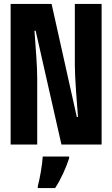

<svg xmlns="http://www.w3.org/2000/svg" viewBox="-20 -734 570 975"><path d="M34 0H169V-336C169 -396 162 -482 155 -578H161L292 0H496V-714H360V-404C360 -340 370 -218 376 -140H370L242 -714H34ZM172 211V221H260C290 175 315 119 331 70V61H197C195 101 182 175 172 211Z"/></svg>

Font: Noto Sans Mono Condensed ExtraBold
Style: Regular
Weight: 800
Width: 3
Designer: Monotype Design Team
Foundry: Monotype Imaging Inc.
Version: Version 2.014